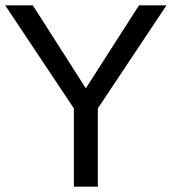

<svg xmlns="http://www.w3.org/2000/svg" viewBox="-20 -702 646 722"><path d="M502.7 -681.9 302.7 -369.9 103.5 -681.9H-0.5L257.8 -294.4V0H347.9V-294.4L606 -681.9Z"/></svg>

Font: Estedad-FD-VF Thin
Style: Regular
Weight: 100
Designer: Amin Abedi
Version: Version 5.0